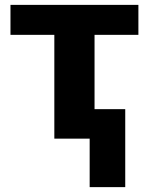

<svg xmlns="http://www.w3.org/2000/svg" viewBox="-20 -569 609 788"><path d="M548 -549V-426H368V-121H494V199H348V0H203V-426H23V-549Z"/></svg>

Font: Noto Sans UI Extra
Style: Regular
Weight: 800
Designer: Monotype Design Team
Foundry: Monotype Imaging Inc.
Version: Version 1.901